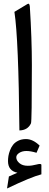

<svg xmlns="http://www.w3.org/2000/svg" viewBox="-20 -709 267 1053"><path d="M18.6 324.7 28.8 258.8Q28.8 258.8 75.7 238.3Q23.9 228 23.9 174.3Q23.9 161.1 26.1 147Q28.3 132.8 34.9 115.5Q41.5 98.1 51.8 85Q62 71.8 80.3 62.7Q98.6 53.7 122.6 53.7Q160.2 53.7 197.3 89.4L180.2 128.9Q147.9 119.1 125 119.1Q101.6 119.1 85.4 129.6Q69.3 140.1 69.3 153.8Q69.3 170.9 86.2 185.5Q103 200.2 132.3 200.2Q154.8 200.2 180.2 193.4Q207 186 207 195.8V247.1Q149.9 261.7 18.6 324.7ZM59.1 -644 129.9 -686.5Q136.2 -690.4 139.4 -687Q142.6 -683.6 143.6 -672.9Q154.8 -495.6 154.8 -352.5Q154.8 -43.5 149.9 -32.7Q132.3 5.4 86.4 6.3Q82 -493.2 59.1 -644Z"/></svg>

Font: Sahel FD-WOL
Style: FD-WOL
Weight: 400
Foundry: Saber Rastikerdar (saber.rastikerdar@gmail.com)
Version: Version 2.0.2